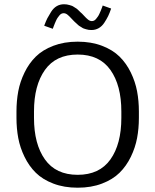

<svg xmlns="http://www.w3.org/2000/svg" viewBox="-20 -859 723 894"><path d="M185.8 -739.2Q194.2 -761.7 200.4 -773.8Q206.7 -785.8 217.9 -803.8Q229.2 -821.7 244.2 -830.4Q259.2 -839.2 278.3 -839.2Q285 -839.2 291.2 -838.3Q297.5 -837.5 303.8 -835.4Q310 -833.3 314.2 -832.1Q318.3 -830.8 324.2 -826.7Q330 -822.5 332.9 -821.2Q335.8 -820 341.7 -814.6Q347.5 -809.2 348.3 -808.3Q349.2 -807.5 355 -801.7L361.7 -795.8Q365 -792.5 371.2 -785.8Q377.5 -779.2 380.8 -775.8Q384.2 -772.5 389.2 -768.3Q394.2 -764.2 398.8 -762.5Q403.3 -760.8 407.5 -760.8Q413.3 -760.8 418.3 -763.3Q423.3 -765.8 427.9 -771.7Q432.5 -777.5 435.8 -782.1Q439.2 -786.7 443.3 -795.8Q447.5 -805 449.2 -809.2Q450.8 -813.3 454.6 -822.9Q458.3 -832.5 458.3 -833.3L497.5 -819.2Q490.8 -799.2 483.8 -784.6Q476.7 -770 465.8 -753.3Q455 -736.7 439.6 -727.9Q424.2 -719.2 405.8 -719.2Q399.2 -719.2 392.9 -720Q386.7 -720.8 380.4 -722.9Q374.2 -725 370 -726.2Q365.8 -727.5 360 -731.7Q354.2 -735.8 351.2 -737.1Q348.3 -738.3 342.5 -743.8Q336.7 -749.2 335.8 -750Q335 -750.8 328.3 -756.7L322.5 -762.5Q319.2 -765.8 312.9 -772.5Q306.7 -779.2 303.3 -782.5Q300 -785.8 295 -790Q290 -794.2 285.4 -795.8Q280.8 -797.5 276.7 -797.5Q270.8 -797.5 265.8 -795Q260.8 -792.5 256.2 -786.7Q251.7 -780.8 248.3 -776.2Q245 -771.7 240.8 -762.5Q236.7 -753.3 235 -749.2Q233.3 -745 229.6 -735.4Q225.8 -725.8 225.8 -725ZM56.7 -310V-340Q56.7 -389.2 65 -433.8Q73.3 -478.3 94.2 -521.2Q115 -564.2 146.7 -595.4Q178.3 -626.7 228.3 -645.8Q278.3 -665 341.7 -665Q405 -665 455 -645.8Q505 -626.7 536.7 -595.4Q568.3 -564.2 589.2 -521.2Q610 -478.3 618.3 -433.8Q626.7 -389.2 626.7 -340V-310Q626.7 -260.8 618.3 -216.3Q610 -171.7 589.2 -128.8Q568.3 -85.8 536.7 -54.6Q505 -23.3 455 -4.2Q405 15 341.7 15Q278.3 15 228.3 -4.2Q178.3 -23.3 146.7 -54.6Q115 -85.8 94.2 -128.8Q73.3 -171.7 65 -216.3Q56.7 -260.8 56.7 -310ZM545 -310V-340Q545 -461.7 494.2 -533.3Q443.3 -605 341.7 -605Q240 -605 189.2 -533.3Q138.3 -461.7 138.3 -340V-310Q138.3 -188.3 189.2 -116.7Q240 -45 341.7 -45Q443.3 -45 494.2 -116.7Q545 -188.3 545 -310Z"/></svg>

Font: Boon
Style: Regular
Weight: 400
Designer: Sungsit Sawaiwan
Foundry: FontUni
Version: Version 3.0